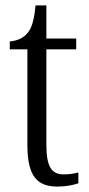

<svg xmlns="http://www.w3.org/2000/svg" viewBox="-20 -678 329 708"><path d="M192 10C224 10 251 4 269 -2V-42C250 -37 235 -35 214 -35C171 -35 151 -63 151 -143V-496H261V-536H151V-658H111C106 -606 98 -576 82 -557C68 -539 46 -528 16 -525V-496H81V-144C81 -29 116 10 192 10Z"/></svg>

Font: Noto Serif Armenian Condensed Light
Style: Regular
Weight: 300
Width: 3
Designer: Monotype Design Team
Foundry: Monotype Imaging Inc.
Version: Version 2.008